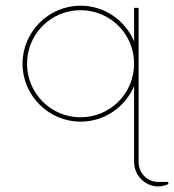

<svg xmlns="http://www.w3.org/2000/svg" viewBox="-20 -425 619 683"><path d="M543.5 222.2C503.9 222.2 473.1 191.4 473.1 151.4V-397H457V-277.8C425.8 -352.5 351.6 -404.8 266.6 -404.8C153.3 -404.8 60.1 -312 60.1 -198.2C60.1 -85 153.3 7.8 266.6 7.8C351.6 7.8 425.8 -44.4 457 -118.7V151.4C457 199.2 496.1 238.3 543.5 238.3C553.7 238.3 568.4 234.9 578.6 230V222.2ZM266.6 -7.8C161.1 -7.8 76.2 -92.8 76.2 -198.2C76.2 -304.2 161.1 -388.7 266.6 -388.7C372.1 -388.7 457 -304.2 457 -198.2C457 -92.8 372.1 -7.8 266.6 -7.8Z"/></svg>

Font: Now Thin
Style: Regular
Weight: 100
Designer: Alfredo Marco Pradil
Foundry: Alfredo Marco Pradil
Version: Version 1.200;hotconv 1.0.109;makeotfexe 2.5.65596